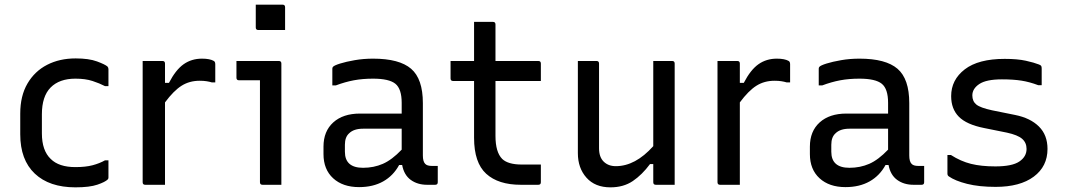

<svg xmlns="http://www.w3.org/2000/svg" viewBox="-20 -794 4580 825"><path d="M305 -543Q362 -543 397 -530Q432 -517 442 -508Q446 -503 446 -497V-424H431Q408 -436 377.5 -446Q347 -456 304 -456Q235 -456 197.5 -418Q160 -380 160 -303V-221Q160 -147 198 -111Q233 -76 304 -76Q348 -76 378 -84Q408 -92 431 -105H446V-31Q446 -26 443 -23Q432 -12 398.5 -0.5Q365 11 304 11Q192 11 129.5 -48Q67 -107 67 -217V-306Q67 -382 98 -435Q129 -488 182.5 -515.5Q236 -543 305 -543Z M689 0H604Q593 0 593 -11V-532H678Q689 -532 689 -521V-438H706Q735 -494 769 -518Q803 -542 848 -542Q865 -542 877.5 -539.5Q890 -537 897 -533Q905 -530 905 -518V-440H890Q880 -443 867.5 -445Q855 -447 838 -447Q794 -447 760 -425.5Q726 -404 689 -354Z M1097 -11V-449H1007Q996 -449 996 -460V-532H1178Q1189 -532 1189 -521V0H1108Q1097 0 1097 -11ZM1079 -774H1194Q1205 -774 1205 -763V-665H1090Q1079 -665 1079 -676Z M1797 -351V-126Q1797 -100 1807 -90Q1815 -81 1836 -81H1861V-11Q1861 0 1850 0H1815Q1774 0 1745 -21Q1716 -42 1708 -85H1695Q1670 -39 1626.5 -14.5Q1583 10 1523 10Q1453 10 1411.5 -28Q1370 -66 1370 -132V-164Q1370 -230 1412 -268Q1454 -306 1527 -306H1706V-352Q1706 -412 1679 -434Q1652 -456 1583 -456Q1538 -456 1500.5 -449Q1463 -442 1423 -427H1408V-499Q1408 -504 1411 -507Q1416 -513 1441.5 -521Q1467 -529 1504.5 -535.5Q1542 -542 1583 -542Q1696 -542 1746.5 -498.5Q1797 -455 1797 -351ZM1462 -142Q1462 -73 1540 -73Q1586 -73 1625 -90Q1664 -107 1706 -151V-241H1540Q1500 -241 1480 -221Q1462 -205 1462 -172Z M2304 -87V-11Q2304 0 2293 0H2218Q2121 0 2069 -47.5Q2017 -95 2017 -202V-446H1927Q1916 -446 1916 -457V-532H2017V-700H2098Q2109 -700 2109 -689V-532H2293Q2304 -532 2304 -521V-446H2109V-210Q2109 -140 2138 -111Q2163 -87 2222 -87Z M2543 -532Q2554 -532 2554 -521V-157Q2554 -119 2574 -99.5Q2594 -80 2626 -80Q2710 -80 2787 -166V-532H2868Q2879 -532 2879 -521V0H2798Q2787 0 2787 -11V-89H2773Q2739 -43 2699 -16Q2659 11 2603 11Q2537 11 2500 -30.5Q2463 -72 2463 -136V-532Z M3159 0H3074Q3063 0 3063 -11V-532H3148Q3159 -532 3159 -521V-438H3176Q3205 -494 3239 -518Q3273 -542 3318 -542Q3335 -542 3347.5 -539.5Q3360 -537 3367 -533Q3375 -530 3375 -518V-440H3360Q3350 -443 3337.5 -445Q3325 -447 3308 -447Q3264 -447 3230 -425.5Q3196 -404 3159 -354Z M3887 -351V-126Q3887 -100 3897 -90Q3905 -81 3926 -81H3951V-11Q3951 0 3940 0H3905Q3864 0 3835 -21Q3806 -42 3798 -85H3785Q3760 -39 3716.5 -14.5Q3673 10 3613 10Q3543 10 3501.5 -28Q3460 -66 3460 -132V-164Q3460 -230 3502 -268Q3544 -306 3617 -306H3796V-352Q3796 -412 3769 -434Q3742 -456 3673 -456Q3628 -456 3590.5 -449Q3553 -442 3513 -427H3498V-499Q3498 -504 3501 -507Q3506 -513 3531.5 -521Q3557 -529 3594.5 -535.5Q3632 -542 3673 -542Q3786 -542 3836.5 -498.5Q3887 -455 3887 -351ZM3552 -142Q3552 -73 3630 -73Q3676 -73 3715 -90Q3754 -107 3796 -151V-241H3630Q3590 -241 3570 -221Q3552 -205 3552 -172Z M4257 -79Q4329 -79 4360 -100Q4391 -121 4391 -154Q4391 -181 4372 -197.5Q4353 -214 4307 -224L4208 -244Q4133 -259 4100 -292.5Q4067 -326 4067 -381Q4067 -451 4125.5 -496Q4184 -541 4297 -541Q4352 -541 4388 -533Q4424 -525 4444 -517Q4452 -514 4454 -510.5Q4456 -507 4456 -499V-428H4441Q4404 -442 4369 -447.5Q4334 -453 4285 -453Q4218 -453 4188 -433Q4158 -413 4158 -384Q4158 -359 4175 -345Q4192 -331 4243 -320L4342 -300Q4407 -287 4444 -250.5Q4481 -214 4481 -154Q4481 -79 4422 -35Q4363 9 4258 9Q4187 9 4135.5 -4Q4084 -17 4057 -36Q4051 -40 4051 -48V-128H4066Q4108 -101 4152 -90Q4196 -79 4257 -79Z"/></svg>

Font: Recursive Sn Lnr St
Style: Regular
Weight: 400
Version: Version 1.079;hotconv 1.0.112;makeotfexe 2.5.65598; ttfautoh